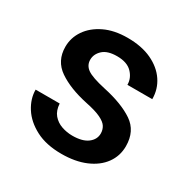

<svg xmlns="http://www.w3.org/2000/svg" viewBox="-130 -657 775 787"><g transform="rotate(30 257.5 -264.0)"><path d="M356.9 -143.1Q356.9 -160.6 348.1 -174.8Q339.4 -189 314.7 -200.9Q290 -212.9 242.2 -222.7Q157.7 -240.7 105.5 -276.6Q53.2 -312.5 53.2 -378.9Q53.2 -421.9 77.9 -458Q102.5 -494.1 148.2 -516.1Q193.8 -538.1 256.8 -538.1Q323.2 -538.1 370.6 -515.9Q418 -493.7 443.6 -455.8Q469.2 -418 469.2 -370.6H351.6Q351.6 -402.3 327.9 -426.8Q304.2 -451.2 256.8 -451.2Q211.9 -451.2 189.9 -430.9Q168 -410.6 168 -383.8Q168 -357.4 190.4 -341.3Q212.9 -325.2 277.3 -311Q368.2 -291.5 420.2 -256.1Q472.2 -220.7 472.2 -149.4Q472.2 -103 445.8 -66.9Q419.4 -30.8 371.3 -10.5Q323.2 9.8 258.3 9.8Q186 9.8 136.5 -16.1Q86.9 -42 61.3 -82.3Q35.6 -122.6 35.6 -165.5H149.4Q151.4 -132.8 167.7 -113.5Q184.1 -94.2 208.7 -85.7Q233.4 -77.1 259.8 -77.1Q307.1 -77.1 332 -95.9Q356.9 -114.7 356.9 -143.1Z"/></g></svg>

Font: Vazirmatn UI FD Medium
Style: Regular
Weight: 500
Designer: Saber Rastikerdar
Foundry: Saber Rastikerdar
Version: Version 33.003